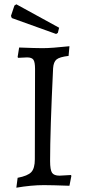

<svg xmlns="http://www.w3.org/2000/svg" viewBox="-20 -861 401 893"><path d="M213 -112C213 -206.7 217.7 -350.7 227 -544C228.3 -563.3 233.7 -576.8 243 -584.5C252.3 -592.2 271 -597.7 299 -601L303 -646C247.7 -640 206 -637 178 -637C157.3 -637 121 -638 69 -640L62 -596L64 -592L106 -594C120.7 -594 130.5 -590.3 135.5 -583C140.5 -575.7 143 -561.3 143 -540L142 -120C142 -92 136.5 -72.2 125.5 -60.5C114.5 -48.8 93.3 -40 62 -34L56 12C102.7 4 145.3 0 184 0C207.3 0 247 1 303 3L312 -43L310 -47L257 -44C239.7 -44 228 -48.5 222 -57.5C216 -66.5 213 -84.7 213 -112ZM35 -777 241 -703 249 -708 255 -732 56 -841 47 -835 31 -787Z"/></svg>

Font: Alegreya SC
Style: Regular
Weight: 400
Designer: Juan Pablo del Peral
Foundry: Juan Pablo del Peral
Version: Version 1.003